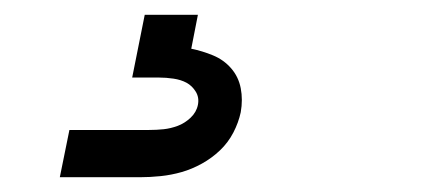

<svg xmlns="http://www.w3.org/2000/svg" viewBox="-20 -20 590 260"><path d="M61 220 74 156H182Q192 156 201.5 155Q211 154 220.5 150.5Q230 147 238 139.5Q246 132 248 122Q250 112 245 104Q240 96 232.5 92Q225 88 215 86.5Q205 85 195 85H159L176 0H248L239 46Q254 49 268.5 55Q283 61 293 72.5Q303 84 306 99.5Q309 115 306 132Q303 146 296 159.5Q289 173 278 183.5Q267 194 253.5 201.5Q240 209 226 213Q212 217 197.5 218.5Q183 220 169 220Z"/></svg>

Font: Lode Term
Style: Italic
Weight: 400
Italic angle: -11°
Monospace: yes
Designer: Belleve Invis
Foundry: Belleve Invis
Version: Version 29.2.0